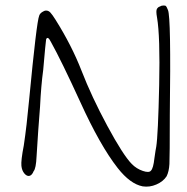

<svg xmlns="http://www.w3.org/2000/svg" viewBox="-20 -654 686 705"><path d="M567.4 -629.9Q572.3 -633.8 580.1 -633.8Q587.9 -633.8 588.9 -631.8Q591.8 -629.9 596.7 -617.2Q608.4 -591.8 603.5 -232.4Q603.5 -79.1 602.1 -51.8Q600.6 -24.4 591.8 -6.8Q579.1 12.7 554.2 23.4Q529.3 34.2 503.9 30.3Q458 21.5 412.1 -37.1Q347.7 -119.1 274.4 -280.3Q205.1 -431.6 167 -500Q155.3 -523.4 149.4 -509.8Q147.5 -499 138.7 -397.5Q130.9 -340.8 127 -261.7Q120.1 -176.8 114.3 -80.1Q112.3 -35.2 103.5 -25.4Q97.7 -10.7 88.4 -8.3Q79.1 -5.9 69.8 -16.6Q60.5 -27.3 58.6 -44.9Q56.6 -64.5 67.4 -120.1Q78.1 -191.4 86.9 -287.1Q114.3 -574.2 124 -596.7Q126 -603.5 134.3 -609.4Q142.6 -615.2 149.4 -615.2Q158.2 -615.2 165 -607.9Q171.9 -600.6 183.6 -582Q243.2 -487.3 279.3 -394.5Q316.4 -298.8 374 -191.9Q431.6 -85 463.9 -51.8Q481.4 -34.2 504.4 -26.4Q527.3 -18.6 534.2 -27.3Q543 -36.1 546.9 -72.3Q551.8 -107.4 553.7 -115.2Q560.5 -158.2 564.5 -341.8Q568.4 -520.5 556.6 -589.8Q551.8 -615.2 556.6 -622.1Q562.5 -629.9 567.4 -629.9Z"/></svg>

Font: JasonHandwriting2
Style: Regular
Weight: 400
Version: Version 1.05.10